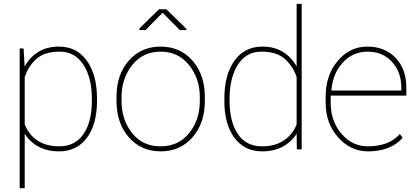

<svg xmlns="http://www.w3.org/2000/svg" viewBox="-20 -782 2186 1005"><path d="M460.9 -264.6Q460.9 -374.5 416.7 -443.1Q372.6 -511.7 292.5 -511.7Q212.4 -511.7 169.9 -473.1Q127.4 -434.6 109.4 -378.4V-131.3Q128.9 -78.6 174.8 -47.4Q220.7 -16.1 290 -16.1Q373.5 -16.1 417.2 -80.6Q460.9 -145 460.9 -254.4ZM487.8 -254.4Q487.8 -132.3 435.1 -61Q382.3 10.3 289.6 10.3Q227.5 10.3 181.4 -14.6Q135.3 -39.6 109.4 -82V203.1H83V-528.3H103.5L108.9 -433.6Q135.3 -482.4 180.7 -510.3Q226.1 -538.1 288.6 -538.1Q381.8 -538.1 434.8 -464.1Q487.8 -390.1 487.8 -264.6Z M616.2 -253.9Q616.2 -154.3 671.9 -85Q727.1 -15.6 820.8 -16.1Q914.6 -16.1 970.2 -85.4Q1025.9 -154.8 1025.9 -253.9V-274.4Q1025.9 -371.1 969.7 -441.4Q913.6 -511.7 820.8 -511.7Q728 -511.7 671.9 -441.4Q616.2 -371.1 616.2 -274.4ZM589.8 -274.4Q589.4 -390.6 653.8 -464.4Q718.3 -538.1 820.8 -538.1Q923.3 -538.1 987.8 -464.4Q1052.2 -390.6 1052.2 -274.4V-253.9Q1052.2 -137.2 987.8 -63.5Q923.3 10.3 821.3 10.3Q718.8 10.3 654.3 -63.5Q589.8 -137.2 589.8 -253.9ZM955.6 -624.5H921.4L831.1 -715.3L741.7 -624.5H709.5V-632.8L812 -733.4H851.1L955.6 -630.9Z M1181.6 -254.4Q1181.6 -145 1224.9 -80.6Q1268.1 -16.1 1352.1 -16.1Q1420.9 -16.1 1466.6 -47.4Q1512.2 -78.6 1532.7 -130.9V-378.4Q1513.7 -435.1 1471.2 -473.4Q1428.7 -511.7 1348.6 -511.7Q1268.6 -511.7 1225.1 -443.1Q1181.6 -374.5 1181.6 -264.6ZM1154.3 -264.6Q1154.3 -390.1 1207 -464.1Q1259.8 -538.1 1353.5 -538.1Q1415.5 -538.1 1460.7 -510.3Q1505.9 -482.4 1532.7 -434.1V-761.7H1559.1V0H1533.7L1532.7 -82Q1506.3 -39.6 1460.2 -14.6Q1414.1 10.3 1352.5 10.3Q1259.3 10.3 1206.8 -61Q1154.3 -132.3 1154.3 -254.4Z M1714.8 -311 1716.3 -308.1H2080.6V-324.2Q2080.6 -404.8 2031.7 -458.3Q1982.9 -511.7 1904.8 -511.7Q1826.7 -511.7 1774.2 -454.3Q1721.7 -397 1714.8 -311ZM1684.6 -244.1V-275.4Q1684.6 -389.2 1748 -463.6Q1811.5 -538.1 1902.8 -538.1Q1994.1 -538.1 2050.5 -479.5Q2106.9 -420.9 2106.9 -322.3V-281.7H1710.9V-244.1Q1710.9 -148.4 1767.1 -82.3Q1823.2 -16.1 1906.2 -16.1Q2016.6 -16.1 2073.2 -80.6L2087.4 -60.1Q2023.9 10.3 1906.2 10.3Q1815.9 10.3 1750.2 -62.7Q1684.6 -135.7 1684.6 -244.1Z"/></svg>

Font: Roboto-Thin
Style: Regular
Weight: 250
Designer: Google
Version: Version 1.100141; 2013; ttfautohint (v0.94.14-c901) -l 8 -r 